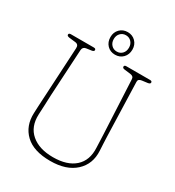

<svg xmlns="http://www.w3.org/2000/svg" viewBox="-210 -1003 1043 1143"><g transform="rotate(30 312.0 -432.0)"><path d="M508 -280 490 -649.5Q489.5 -669.5 466 -672.5L425.5 -677.5Q409 -679 409 -689.5Q409 -700 423 -700H586Q600 -700 600 -689.5Q600 -680 583.5 -677.5L545 -672.5Q520.5 -669.5 521.5 -650L533 -280Q534 -256 535 -233Q536 -210 537.5 -185Q542.5 -96 482.2 -40.5Q422 15 311.5 15Q197 15 139.8 -39.5Q82.5 -94 86 -183Q86.5 -199.5 87.8 -225Q89 -250.5 90.5 -276.5Q92 -302.5 93 -320.5L110.5 -643.5Q112 -669.5 88 -672.5L44.5 -677.5Q27.5 -680 27.5 -689.5Q27.5 -700 42 -700H199.5Q213.5 -700 213.5 -689.5Q213.5 -680 197 -677.5L161.5 -672.5Q140 -669 138.5 -646.5L120.5 -326.5Q118.5 -285.5 117.5 -252.8Q116.5 -220 114.5 -190.5Q111 -105.5 165.2 -59Q219.5 -12.5 314.5 -12.5Q412 -12.5 464 -59.2Q516 -106 511.5 -191Q510 -222.5 509.5 -242.2Q509 -262 508 -280ZM329.5 -725.5Q296.5 -725.5 275.2 -747.5Q254 -769.5 254 -803.5Q254 -837 275.5 -858.8Q297 -880.5 329.5 -880.5Q362 -880.5 383.5 -858.8Q405 -837 405 -803.5Q405 -769.5 383.8 -747.5Q362.5 -725.5 329.5 -725.5ZM329.5 -859Q306.5 -859 291.8 -843.2Q277 -827.5 277 -803.5Q277 -778.5 291.8 -762.8Q306.5 -747 329.5 -747Q352.5 -747 367 -762.8Q381.5 -778.5 381.5 -803.5Q381.5 -827.5 366.8 -843.2Q352 -859 329.5 -859Z"/></g></svg>

Font: Fraunces 144pt S100 Thin
Style: Regular
Weight: 100
Version: Version 1.000; ttfautohint (v1.8.3)